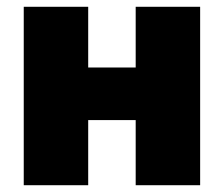

<svg xmlns="http://www.w3.org/2000/svg" viewBox="-20 -546 660 566"><path d="M50 0V-526H240V-347H380V-526H570V0H380V-192H240V0Z"/></svg>

Font: Raleway-v4020 Black
Style: Regular
Weight: 900
Designer: Matt McInerney, Pablo Impallari, Rodrigo Fuenzalida
Foundry: Matt McInerney, Pablo Impallari, Rodrigo Fuenzalida
Version: Version 4.020;PS 004.020;hotconv 1.0.88;makeotf.lib2.5.64775